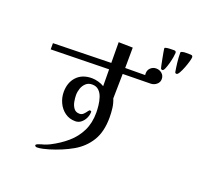

<svg xmlns="http://www.w3.org/2000/svg" viewBox="-151 -1017 1302 1247"><g transform="rotate(20 500.0 -393.5)"><path d="M838 -633Q838 -611 821 -596.5Q804 -582 782 -581L588 -578L585 -408Q597 -379 601 -347Q605 -315 605 -283Q605 -184 566 -120.5Q527 -57 459.5 -18.5Q392 20 306 46Q290 51 267 56Q244 61 227 61Q223 61 218 58.5Q213 56 213 51Q213 45 225 40Q237 35 250.5 31.5Q264 28 267 27Q285 21 303 12Q364 -19 411.5 -60Q459 -101 486 -156Q513 -211 513 -283Q513 -304 510 -332Q507 -360 498.5 -386Q490 -412 472.5 -429Q455 -446 426 -446Q400 -446 383 -430.5Q366 -415 358 -392Q350 -369 350 -346Q350 -326 354.5 -301Q359 -276 372.5 -257.5Q386 -239 412 -239Q428 -239 439 -250Q450 -261 457.5 -272Q465 -283 470 -283Q473 -283 476.5 -281.5Q480 -280 480 -276Q480 -255 470.5 -234Q461 -213 443.5 -198.5Q426 -184 403 -184Q362 -184 331.5 -206Q301 -228 284.5 -263.5Q268 -299 268 -337Q268 -403 306 -443.5Q344 -484 411 -484Q431 -484 455 -477.5Q479 -471 496 -460L495 -576L94 -568V-611L494 -620L493 -763L591 -761L590 -620L728 -621Q727 -624 727 -627Q727 -630 727 -633Q727 -656 743 -671Q759 -686 781 -686Q804 -686 821 -671.5Q838 -657 838 -633ZM864 -823Q864 -815 860.5 -794Q857 -773 850.5 -749Q844 -725 836.5 -707.5Q829 -690 821 -690Q813 -690 810 -696Q809 -698 805 -716.5Q801 -735 796.5 -759Q792 -783 788.5 -802Q785 -821 785 -825Q785 -830 787 -831Q789 -832 793 -833Q804 -836 821.5 -836.5Q839 -837 850 -837Q864 -837 864 -823ZM975 -833Q975 -825 969 -803.5Q963 -782 953.5 -757.5Q944 -733 934 -715.5Q924 -698 916 -698Q907 -698 905 -706Q900 -734 896 -769Q892 -804 892 -836Q892 -841 900 -844Q914 -848 931 -847.5Q948 -847 961 -847Q975 -847 975 -833Z"/></g></svg>

Font: Kaisei Opti Medium
Style: Regular
Weight: 500
Designer: Font-Kai, 金井和夫
Foundry: KAZUO KANAI
Version: Version 5.003